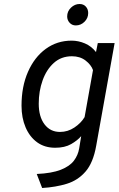

<svg xmlns="http://www.w3.org/2000/svg" viewBox="-20 -726 592 959"><path d="M190.5 213 163.5 143Q239 139.5 283.5 122Q328 104.5 349 76.8Q370 49 375.5 15L385.5 -46Q367 -24.5 335.2 -6.2Q303.5 12 255.5 12Q203 12 165.5 -15.2Q128 -42.5 107.8 -90Q87.5 -137.5 87.5 -198Q87.5 -294 119.8 -367.2Q152 -440.5 208.5 -481.8Q265 -523 337.5 -523Q371.5 -523 404 -509.2Q436.5 -495.5 459.5 -466L468.5 -511H552.5L460.5 2Q445.5 87 407.2 131Q369 175 313.5 192Q258 209 190.5 213ZM279.5 -67Q318.5 -67 351.5 -89Q384.5 -111 402.5 -141L444.5 -376Q435 -402.5 407.2 -423.8Q379.5 -445 339.5 -445Q286 -445 249 -411.8Q212 -378.5 192.8 -324.5Q173.5 -270.5 173.5 -208Q173.5 -143.5 202.2 -105.2Q231 -67 279.5 -67ZM358.5 -599Q340 -599 327.8 -612.2Q315.5 -625.5 315.5 -644Q315.5 -669.5 334.5 -687.8Q353.5 -706 377.5 -706Q397 -706 408.8 -693Q420.5 -680 420.5 -661Q420.5 -635.5 402 -617.2Q383.5 -599 358.5 -599Z"/></svg>

Font: Overpass
Style: Italic
Weight: 400
Italic angle: -10°
Designer: Delve Withrington, Dave Bailey, Thomas Jockin
Foundry: Delve Fonts LLC
Version: Version 4.000